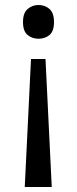

<svg xmlns="http://www.w3.org/2000/svg" viewBox="-20 -566 309 768"><path d="M104 -330H162L187 182H79ZM196 -478Q196 -441 178 -426Q160 -411 134 -411Q109 -411 90.5 -426Q72 -441 72 -478Q72 -514 90.5 -530Q109 -546 134 -546Q160 -546 178 -530Q196 -514 196 -478Z"/></svg>

Font: Noto Sans Ambassadori
Style: Regular
Weight: 400
Designer: Monotype Design Team
Foundry: Monotype Imaging Inc.
Version: Version 2.013